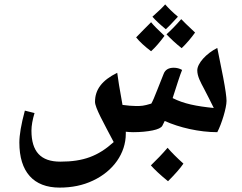

<svg xmlns="http://www.w3.org/2000/svg" viewBox="-20 -736 1101 873"><path d="M734 -603C742 -610 761 -629 789 -660C765 -680 746 -699 731 -716C720 -703 701 -685 673 -660C686 -645 706 -626 734 -603ZM806 -517C829 -539 849 -563 867 -588C833 -620 812 -640 804 -649C780 -621 757 -598 737 -580C756 -560 778 -539 806 -517ZM667 -503C688 -522 708 -546 728 -573C699 -600 678 -621 667 -635C644 -612 621 -589 599 -566C615 -546 638 -525 667 -503ZM251 117C306 117 357 107 403 85C495 42 552 -39 552 -128V-137C563 -136 574 -135 585 -135C620 -135 649 -138 674 -143C698 -148 713 -155 718 -164L729 -186C795 -156 886 -135 968 -135C988 -173 1010 -246 1010 -277C1010 -295 1005 -330 995 -383C986 -427 977 -473 968 -518C918 -493 877 -448 877 -416C877 -389 892 -362 908 -332C923 -303 938 -274 952 -245C873 -253 816 -264 765 -290C784 -349 799 -397 808 -418C796 -425 783 -428 770 -428C747 -428 731 -419 724 -400C714 -376 705 -352 695 -327C683 -296 674 -275 668 -265C632 -254 623 -254 597 -254C580 -254 560 -256 537 -259C524 -331 516 -379 513 -405C444 -371 412 -329 412 -273C412 -246 451 -178 497 -90C426 -26 359 -1 254 -1C165 -1 123 -47 123 -142C123 -165 128 -192 137 -222L93 -233C76 -170 68 -122 68 -88C68 45 132 117 251 117ZM744 88C775 57 799 30 814 8C783 -20 759 -44 742 -64C718 -36 693 -10 666 16C683 35 708 59 744 88Z"/></svg>

Font: Noto Naskh Arabic UI
Style: Bold
Weight: 700
Designer: Monotype Design Team, David Williams, Mohamad Dakak and Nizar Qandah
Foundry: Monotype Imaging Inc.
Version: Version 2.016